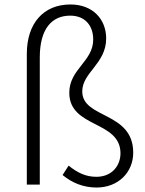

<svg xmlns="http://www.w3.org/2000/svg" viewBox="-20 -826 649 859"><path d="M412 13C509 13 576 -55 576 -143C576 -328 348 -294 348 -417C348 -502 455 -541 455 -654C455 -739 396 -806 295 -806C175 -806 100 -722 100 -585V0H158V-569C158 -696 211 -756 294 -756C361 -756 397 -711 397 -649C397 -551 290 -517 290 -411C290 -252 519 -288 519 -140C519 -86 482 -35 411 -35C365 -35 328 -52 287 -85L260 -43C302 -8 353 13 412 13Z"/></svg>

Font: Noto Sans JP Light
Style: Regular
Weight: 300
Designer: Ryoko NISHIZUKA (kana & ideographs); Paul D. Hunt (Latin, Greek & Cyrillic); Wenlong ZHANG (bopomofo); Sandoll Communica
Foundry: Adobe Systems Incorporated
Version: Version 1.004;PS 1.004;hotconv 1.0.82;makeotf.lib2.5.63406